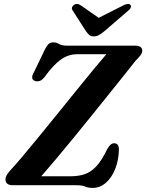

<svg xmlns="http://www.w3.org/2000/svg" viewBox="-20 -929 734 963"><path d="M362 0H44Q7.5 0 7.5 -29.5Q7.5 -41.5 16 -54.5Q24.5 -67.5 36.5 -80Q55 -99.5 90.8 -141.8Q126.5 -184 172 -239.8Q217.5 -295.5 267 -356.5Q316.5 -417.5 363.8 -476Q411 -534.5 450.2 -582Q489.5 -629.5 513.5 -657H366.5Q322.5 -657 284.8 -630Q247 -603 204.5 -544Q191.5 -527 178.8 -523Q166 -519 154.5 -523.5Q130 -532.5 151 -568.5L206 -682.5Q216.5 -702.5 225 -709.5Q233.5 -716.5 247.5 -716.5Q263 -716.5 276.5 -708.2Q290 -700 316.5 -700H656.5Q693.5 -700 693.5 -674.5Q693.5 -663 684 -650.8Q674.5 -638.5 660 -624.5Q644 -604 610.8 -562.2Q577.5 -520.5 533.2 -465.5Q489 -410.5 440.2 -349.8Q391.5 -289 343.5 -230.8Q295.5 -172.5 254.8 -124Q214 -75.5 187 -45H336Q373.5 -45 404.5 -55.2Q435.5 -65.5 463 -94.8Q490.5 -124 518 -181.5Q534 -210.5 552 -210.5Q576.5 -210.5 576.5 -179Q575 -123.5 557.2 -80Q539.5 -36.5 510.2 -11.5Q481 13.5 444.5 13.5Q422.5 13.5 407.2 6.8Q392 0 362 0ZM503 -772Q488 -760.5 476.5 -753.5Q465 -746.5 450.5 -746.5Q435.5 -746.5 427.8 -753.5Q420 -760.5 411.5 -772L345 -875.5Q338.5 -884.5 341.5 -892.5Q344.5 -900.5 351 -904.5Q367 -915 385.5 -902L475 -839.5L598.5 -902Q624 -915 634.5 -904.5Q638 -900.5 636.2 -892.5Q634.5 -884.5 623 -875.5Z"/></svg>

Font: Fraunces 9pt SemiBold
Style: Italic
Weight: 600
Italic angle: -16°
Version: Version 1.000;[b76b70a41]